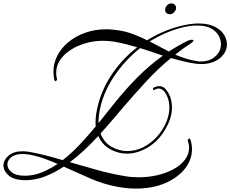

<svg xmlns="http://www.w3.org/2000/svg" viewBox="-33 -981 1345 1121"><path d="M760 120Q713 120 660 111Q574 96 494.5 61Q415 26 339 -8Q285 28 229 49.5Q173 71 116 71Q50 71 18.5 44Q-13 17 -13 -14Q-13 -46 16.5 -72Q46 -98 101 -98Q112 -98 123 -96.5Q134 -95 146 -93Q193 -84 240 -72Q287 -60 333 -46Q386 -87 434.5 -139Q483 -191 526 -243Q525 -250 525 -256.5Q525 -263 525 -270Q525 -281 526 -293.5Q527 -306 529 -319Q548 -434 611 -533Q674 -632 768 -705Q735 -715 701 -723.5Q667 -732 632 -738Q616 -740 601 -741.5Q586 -743 570 -743Q517 -743 468 -729Q419 -715 380 -690Q341 -665 318 -631Q295 -597 295 -556Q295 -547 296 -538Q297 -529 300 -519V-517Q300 -512 294 -508.5Q288 -505 286 -511Q282 -524 280.5 -537Q279 -550 279 -563Q279 -611 301.5 -655.5Q324 -700 365.5 -734.5Q407 -769 463.5 -789.5Q520 -810 588 -810Q607 -810 626 -808Q645 -806 664 -803Q708 -796 748 -780.5Q788 -765 826 -746Q927 -809 1042 -834Q1065 -839 1086 -841.5Q1107 -844 1126 -844Q1182 -844 1219 -826Q1256 -808 1274 -780Q1292 -752 1292 -721Q1292 -692 1273.5 -665.5Q1255 -639 1221.5 -623Q1188 -607 1142 -607Q1135 -607 1127 -607.5Q1119 -608 1111 -609Q1074 -614 1037.5 -623Q1001 -632 965 -642Q886 -577 815.5 -500Q745 -423 679 -346Q652 -314 620.5 -277Q589 -240 554 -202Q574 -149 618.5 -124Q663 -99 709 -99Q760 -99 804.5 -122Q849 -145 883 -182.5Q917 -220 936.5 -265Q956 -310 956 -354Q956 -395 938 -429Q930 -445 918.5 -454.5Q907 -464 893 -464Q881 -464 870 -457Q866 -455 865 -455Q860 -455 860 -462Q860 -466 864 -469Q873 -474 881 -476Q889 -478 896 -478Q915 -478 928.5 -466Q942 -454 951 -436Q962 -417 966.5 -396Q971 -375 971 -354Q971 -317 958 -281Q945 -245 924 -213Q886 -153 827 -118.5Q768 -84 707 -84Q658 -84 611 -109.5Q564 -135 541 -187Q503 -146 461 -106.5Q419 -67 375 -34Q453 -11 532.5 11Q612 33 694 47Q715 51 736 52.5Q757 54 777 54Q835 54 887.5 41.5Q940 29 981.5 6Q1023 -17 1047 -49Q1071 -81 1071 -119Q1071 -138 1063 -160V-162Q1063 -168 1069.5 -171Q1076 -174 1078 -168Q1088 -139 1088 -109Q1088 -49 1047 3.5Q1006 56 932 88Q858 120 760 120ZM1140 -622Q1187 -622 1218 -646.5Q1249 -671 1255 -702Q1256 -707 1256.5 -712.5Q1257 -718 1257 -723Q1257 -750 1242.5 -775Q1228 -800 1197.5 -816Q1167 -832 1117 -832Q1083 -832 1041 -823Q989 -811 938.5 -789.5Q888 -768 841 -739L953 -680Q1006 -715 1065 -744Q1077 -749 1087 -749Q1097 -749 1097 -744Q1097 -738 1072 -721Q1051 -708 1030.5 -693Q1010 -678 990 -662Q1021 -649 1052.5 -639Q1084 -629 1117 -624Q1123 -623 1128.5 -622.5Q1134 -622 1140 -622ZM542 -262Q568 -294 592 -324.5Q616 -355 637 -381Q699 -458 768.5 -528.5Q838 -599 918 -656Q885 -667 852 -678.5Q819 -690 785 -700Q693 -627 628.5 -528.5Q564 -430 546 -320Q544 -304 543 -290Q542 -276 542 -262ZM112 45Q162 45 209.5 26Q257 7 303 -24Q262 -42 221 -56.5Q180 -71 139 -78Q129 -80 119 -81Q109 -82 100 -82Q55 -82 32.5 -63Q10 -44 10 -21Q10 4 35 24.5Q60 45 112 45ZM959 -898Q945 -898 938 -905.5Q931 -913 931 -923Q931 -938 942 -949.5Q953 -961 967 -961Q980 -961 987.5 -953.5Q995 -946 995 -935Q995 -921 983.5 -909.5Q972 -898 959 -898Z"/></svg>

Font: Mea Culpa
Style: Regular
Weight: 400
Designer: Robert E. Leuschke
Foundry: Robert E. Leuschke
Version: Version 1.010; ttfautohint (v1.8.3)